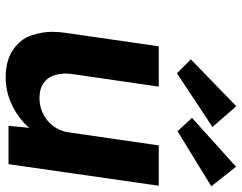

<svg xmlns="http://www.w3.org/2000/svg" viewBox="-108 -734 852 676"><g transform="rotate(90 318.0 -396.0)"><path d="M252 10Q194 10 156 -15.5Q118 -41 105 -79.5Q92 -118 92 -154Q92 -177 96 -203L143 -529H285L241 -226Q239 -213 239 -201Q239 -180 246 -158.5Q253 -137 273 -123Q293 -109 325 -109Q348 -109 368.5 -116.5Q389 -124 405.5 -138Q422 -152 432.5 -171Q443 -190 446 -212L492 -529H634L558 0H423L430 -73Q422 -63 412 -54Q379 -24 338 -7Q297 10 252 10ZM442 -595 395 -646 567 -801 636 -714ZM238 -593 189 -642 354 -802 427 -718Z"/></g></svg>

Font: Lexend SemBd
Style: Italic
Weight: 600
Italic angle: -8.13011°
Designer: Bonnie Shaver-Troup, Thomas Jockin
Foundry: Lexend
Version: Version 1.007